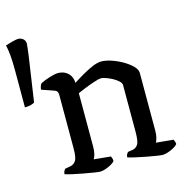

<svg xmlns="http://www.w3.org/2000/svg" viewBox="-170 -804 883 904"><g transform="rotate(-15 271.5 -352.0)"><path d="M-55.4 -384V-565Q-55.4 -611 -58.3 -639.5Q-61.1 -668 -65.9 -689Q-54.5 -693 -33.1 -698.5Q-11.7 -704 -4.1 -704Q11.1 -704 21 -695Q31 -686 31 -672Q31 -666 28.6 -647Q26.3 -628 24.4 -614L-7.9 -395Q-13.6 -391 -26 -387.5Q-38.3 -384 -55.4 -384ZM210 0Q202 0 180 -3.5Q158 -7 130.5 -12Q103 -17 79 -22.5Q55 -28 43 -32Q43 -39 46.5 -46Q50 -53 53 -56L80 -61Q96 -64 106 -78.5Q116 -93 116 -139V-400Q116 -408 112.5 -414.5Q109 -421 100 -424L39 -445Q41 -457 43.5 -463.5Q46 -470 50 -474Q67 -483 94 -491.5Q121 -500 137 -500Q166 -500 185 -481.5Q204 -463 204 -434Q227 -449 253 -464Q279 -479 303.5 -489.5Q328 -500 347 -500Q369 -500 397 -490.5Q425 -481 450.5 -466Q476 -451 492.5 -434Q509 -417 509 -401V-120Q509 -100 505 -85Q501 -70 497 -64L581 -56Q583 -52 585.5 -46Q588 -40 588 -33Q582 -25 568.5 -17.5Q555 -10 539.5 -5Q524 0 514 0Q506 0 484 -3.5Q462 -7 435.5 -12Q409 -17 385 -22.5Q361 -28 349 -32Q349 -41 352.5 -47Q356 -53 359 -56L384 -60Q399 -63 408.5 -77Q418 -91 418 -139V-366Q418 -376 406.5 -386.5Q395 -397 379 -405.5Q363 -414 348 -419Q333 -424 325 -424Q316 -424 291.5 -416Q267 -408 242.5 -398Q218 -388 207 -383V-122Q207 -102 203 -86.5Q199 -71 194 -64L276 -56Q278 -52 280 -46Q282 -40 282 -33Q277 -25 263.5 -17.5Q250 -10 235 -5Q220 0 210 0Z"/></g></svg>

Font: Texturina
Style: Regular
Weight: 400
Designer: Guillermo Torres Carreño
Foundry: Omnibus-Type
Version: Version 1.002; ttfautohint (v1.8.3)